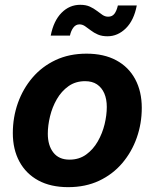

<svg xmlns="http://www.w3.org/2000/svg" viewBox="-20 -773 648 804"><path d="M265.6 10.7Q192.4 10.7 140.6 -17.3Q88.9 -45.4 61.3 -96.4Q33.7 -147.5 33.7 -215.8Q33.7 -281.7 54.9 -341.6Q76.2 -401.4 116 -448Q155.8 -494.6 212.9 -521.5Q270 -548.3 342.3 -548.3Q415 -548.3 466.8 -520.5Q518.6 -492.7 546.1 -441.4Q573.7 -390.1 573.7 -321.3Q573.7 -255.9 552.7 -196.3Q531.7 -136.7 491.9 -89.8Q452.1 -43 395 -16.1Q337.9 10.7 265.6 10.7ZM271 -104.5Q311 -104.5 340.6 -125.7Q370.1 -147 389.4 -180.7Q408.7 -214.4 418 -252.7Q427.2 -291 427.2 -325.2Q427.2 -357.9 416.7 -382.1Q406.2 -406.2 386.2 -419.7Q366.2 -433.1 336.4 -433.1Q296.4 -433.1 266.8 -412.1Q237.3 -391.1 218 -357.7Q198.7 -324.2 189.5 -285.9Q180.2 -247.6 180.2 -212.9Q180.2 -164.1 203.4 -134.3Q226.6 -104.5 271 -104.5ZM430.2 -621.1Q406.7 -621.1 389.9 -628.4Q373 -635.7 359.9 -646Q346.7 -656.2 335.7 -663.6Q324.7 -670.9 313 -670.9Q297.4 -670.9 287.4 -657.7Q277.3 -644.5 272.9 -624H192.4Q204.6 -686 237.8 -719.5Q271 -752.9 315.9 -752.9Q339.4 -752.9 356 -745.4Q372.6 -737.8 385.5 -727.8Q398.4 -717.8 409.4 -710.4Q420.4 -703.1 433.1 -703.1Q449.7 -703.1 459 -715.1Q468.3 -727.1 473.6 -750H552.7Q541 -688 507.1 -654.5Q473.1 -621.1 430.2 -621.1Z"/></svg>

Font: Inter 17pt
Style: Bold Italic
Weight: 700
Italic angle: -9.3988°
Version: Version 4.001;git-66647c0bb